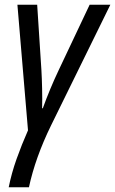

<svg xmlns="http://www.w3.org/2000/svg" viewBox="-20 -556 489 816"><path d="M17 240H103Q130 114 197 -23L449 -536H361L229 -257Q192 -179 162 -96H159Q160 -134 159 -179Q158 -224 156 -258L138 -536H54L99 -2Q72 59 50.5 119.5Q29 180 17 240Z"/></svg>

Font: Noto Sans UI SemiCondensed
Style: Italic
Weight: 400
Width: 4
Italic angle: -12°
Designer: Monotype Design Team
Foundry: Monotype Imaging Inc.
Version: Version 1.901